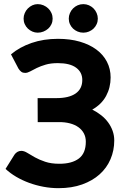

<svg xmlns="http://www.w3.org/2000/svg" viewBox="-20 -926 624 952"><path d="M34.5 -656.5Q77 -692.5 136.5 -713Q196 -733.5 267.5 -733.5Q327.5 -733.5 375.8 -719.5Q424 -705.5 458 -680.2Q492 -655 510.2 -619.8Q528.5 -584.5 528.5 -542Q528.5 -492 506.2 -450.5Q484 -409 437.5 -382.5Q461.5 -370.5 481.8 -354.5Q502 -338.5 516.2 -319Q530.5 -299.5 538.5 -277Q546.5 -254.5 546.5 -229.5Q546.5 -180 528 -136.8Q509.5 -93.5 474.2 -61.8Q439 -30 387.5 -11.5Q336 7 270 7Q232.5 7 195.2 0Q158 -7 124 -19.5Q90 -32 60.2 -49.5Q30.5 -67 7.5 -88.5L52 -159.5Q57.5 -167.5 66.2 -172.8Q75 -178 85.5 -178Q99.5 -178 115.5 -168Q131.5 -158 153 -146Q174.5 -134 204 -124Q233.5 -114 274.5 -114Q336.5 -114 371 -140Q405.5 -166 405.5 -223.5Q405.5 -246.5 395.8 -264.8Q386 -283 368.5 -295.5Q351 -308 326 -314.5Q301 -321 271 -320.5H167L166.5 -439.5H259.5Q322 -439.5 355 -462.5Q388 -485.5 388 -529.5Q388 -568 357.2 -590.5Q326.5 -613 266.5 -613Q232 -613 206.5 -605.5Q181 -598 162.2 -588.8Q143.5 -579.5 129.8 -572Q116 -564.5 105 -564.5Q93.5 -564.5 86 -569.8Q78.5 -575 71.5 -586ZM241 -833.5Q241 -819 235.2 -806.2Q229.5 -793.5 219.2 -784.2Q209 -775 195.5 -769.5Q182 -764 167 -764Q153 -764 140.5 -769.5Q128 -775 118.2 -784.2Q108.5 -793.5 102.8 -806.2Q97 -819 97 -833.5Q97 -848 102.8 -861.2Q108.5 -874.5 118.2 -884.2Q128 -894 140.5 -899.8Q153 -905.5 167 -905.5Q182 -905.5 195.5 -899.8Q209 -894 219.2 -884.2Q229.5 -874.5 235.2 -861.2Q241 -848 241 -833.5ZM465 -833.5Q465 -819 459.2 -806.2Q453.5 -793.5 443.8 -784.2Q434 -775 421 -769.5Q408 -764 393 -764Q378 -764 365 -769.5Q352 -775 342.2 -784.2Q332.5 -793.5 326.8 -806.2Q321 -819 321 -833.5Q321 -848 326.8 -861.2Q332.5 -874.5 342.2 -884.2Q352 -894 365 -899.8Q378 -905.5 393 -905.5Q408 -905.5 421 -899.8Q434 -894 443.8 -884.2Q453.5 -874.5 459.2 -861.2Q465 -848 465 -833.5Z"/></svg>

Font: Lato 2
Style: Regular
Weight: 800
Designer: Lukasz Dziedzic with Adam Twardoch and Botio Nikoltchev
Foundry: tyPoland Lukasz Dziedzic
Version: Version 2.015; 2015-08-06; http://www.latofonts.com/